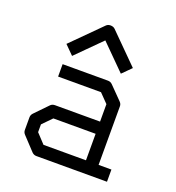

<svg xmlns="http://www.w3.org/2000/svg" viewBox="-123 -810 785 858"><g transform="rotate(20 270.0 -381.0)"><path d="M360 -108V-234H159L116 -190V-153L158 -108ZM420 -108H481V-50H145Q133 -50 124 -59L66 -121Q57 -130 57 -142V-202Q57 -214 66 -223L125 -284Q133 -292 146 -292H360V-375L319 -417H115V-476H331Q343 -476 352 -467L411 -407Q420 -398 420 -387ZM121 -546 100 -567 237 -704Q245 -712 257 -712Q271 -712 279 -704L416 -567L395 -546L374 -525L258 -641L142 -525Z"/></g></svg>

Font: 3270 Nerd Font Mono
Style: Regular
Weight: 400
Monospace: yes
Version: Version 3.0.1;Nerd Fonts 3.0.0